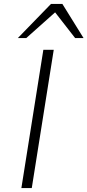

<svg xmlns="http://www.w3.org/2000/svg" viewBox="-20 -959 446 979"><path d="M89 0 201 -705H254L142 0ZM71 -765 240 -939H298L406 -765H363L261 -896L114 -765Z"/></svg>

Font: Nunito Sans 7pt SemiExpanded ExtraLight
Style: Italic
Weight: 250
Width: 6
Italic angle: -9°
Designer: Vernon Adams
Foundry: Vernon Adams
Version: Version 3.101;gftools[0.9.27]